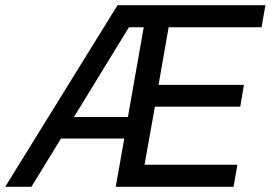

<svg xmlns="http://www.w3.org/2000/svg" viewBox="-54 -720 1043 740"><path d="M596 -615 557 -393H886L872 -309H543L503 -85H861L846 0H392L425 -186H181L67 0H-34L399 -700H969L954 -615ZM439 -269 500 -615H443L231 -269Z"/></svg>

Font: Chakra Petch Medium
Style: Italic
Weight: 500
Italic angle: -10°
Designer: Katatrad Aksorn Co.,Ltd.
Foundry: Cadson Demak Co.,Ltd.
Version: Version 1.000; ttfautohint (v1.6)